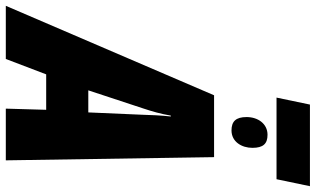

<svg xmlns="http://www.w3.org/2000/svg" viewBox="-291 -854 1087 661"><g transform="rotate(90 252.5 -523.5)"><path d="M258 -932H539L563 -1047H282ZM371 -777C410 -777 431 -812 431 -849C431 -886 417 -901 386 -901C348 -901 325 -868 325 -829C325 -792 340 -777 371 -777ZM-58 0H125L178 -139H300L296 0H474L463 -717H250ZM233 -284 295 -472C306 -505 314 -533 320 -568H323C319 -531 318 -501 317 -469L309 -284Z"/></g></svg>

Font: Noto Sans ExtraCondensed Black
Style: Italic
Weight: 900
Width: 2
Italic angle: -12°
Designer: Monotype Design Team
Foundry: Monotype Imaging Inc.
Version: Version 2.013